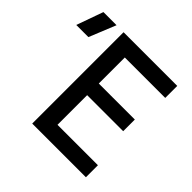

<svg xmlns="http://www.w3.org/2000/svg" viewBox="-304 -907 1085 1085"><g transform="rotate(45 238.0 -365.0)"><path d="M-27 -570 38 -730H-67L-124 -570ZM523 0V-96H200V-333H488V-426H200V-634H523V-730H94V0Z"/></g></svg>

Font: Tekne LDO SemiBold
Style: Regular
Weight: 600
Monospace: yes
Designer: Alessio Laiso, Mario Rullo, Paolo Rosset
Foundry: Alessio Laiso
Version: Version 1.000;hotconv 1.0.109;makeotfexe 2.5.65596